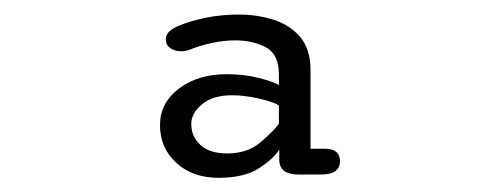

<svg xmlns="http://www.w3.org/2000/svg" viewBox="-20 -748 659 264"><path d="M390.5 -508Q364 -508 364 -528.5V-542.5Q357.5 -531 337 -517.2Q316.5 -503.5 280.5 -503.5Q245 -503.5 222.5 -524Q200 -544.5 200 -576Q200 -606.5 226 -626.2Q252 -646 292 -646Q315.5 -646 336 -640.8Q356.5 -635.5 363.5 -631V-645.5Q363.5 -673.5 345.5 -683Q327.5 -692.5 303.5 -692.5Q287.5 -692.5 270.8 -688.8Q254 -685 243 -680.5Q238 -678.5 235 -678Q232 -677.5 228.5 -677.5Q220.5 -677.5 214.2 -681.8Q208 -686 208 -693.5Q208 -700.5 213 -705Q218 -709.5 227 -713Q241 -719 262.5 -723.5Q284 -728 309 -728Q332.5 -728 355 -721.2Q377.5 -714.5 392.2 -697.8Q407 -681 407 -651.5V-543.5H427Q447.5 -543.5 447.5 -526Q447.5 -518 441.5 -513Q435.5 -508 420.5 -508ZM363.5 -603Q356 -608 336 -612.5Q316 -617 299 -617Q273 -617 258 -604.8Q243 -592.5 243 -577.5Q243 -560 255.8 -548.5Q268.5 -537 292.5 -537Q320.5 -537 339 -553Q357.5 -569 363.5 -578Z"/></svg>

Font: Sono ExtraLight Monospace Light
Style: Regular
Weight: 300
Version: Version 2.112